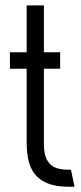

<svg xmlns="http://www.w3.org/2000/svg" viewBox="-20 -708 306 728"><path d="M17.6 -447.3V-509.8H81.1V-687.5H146.5V-509.8H208V-447.3H146.5V-159.2Q146.5 -86.9 195.3 -70.3Q214.8 -64.5 240.2 -64.5H249L262.7 0H236.3Q117.2 -1 90.8 -89.8Q81.1 -122.1 81.1 -168.9V-447.3Z"/></svg>

Font: Post No Bills Jaffna Medium
Style: Regular
Weight: 500
Designer: Kosala Senevirathne, Siva Puranthara, Lasantha Premarathna, Tharique Azeez
Foundry: Mooniak
Version: Version 1.220 ; ttfautohint (v1.6)